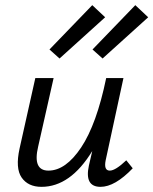

<svg xmlns="http://www.w3.org/2000/svg" viewBox="-20 -719 595 745"><path d="M388 -652 211 -492 172 -527 338 -699ZM378 -492 339 -527 505 -699 555 -652ZM406 -57Q428 -57 470 -97L495 -66Q426 6 370 6Q307 6 325 -77L338 -133Q253 6 141 6Q89 6 64 -30Q39 -66 56 -143L117 -416H188L128 -150Q106 -57 168 -57Q235 -57 295 -147Q355 -237 392 -416H459L390 -97Q382 -57 406 -57Z"/></svg>

Font: EauTest Medium
Style: Italic
Weight: 500
Italic angle: -12°
Designer: Christian Thalmann (Catharsis Fonts)
Version: Version 0.001;PS 000.001;hotconv 1.0.88;makeotf.lib2.5.64775